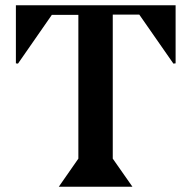

<svg xmlns="http://www.w3.org/2000/svg" viewBox="-20 -705 723 725"><path d="M40 -465.8V-685.1H643.1V-465.8L634.8 -464.8L505.9 -649.9H405.8V-106L480 0H202.1L275.9 -106V-648.9H175.8L47.9 -464.8Z"/></svg>

Font: Bluu Next
Style: Bold
Weight: 700
Designer: Jean-Baptiste Morizot, Igor Stepanchenko (Cyrillic)
Foundry: Igor Stepanchenko
Version: Version 1.005